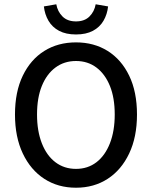

<svg xmlns="http://www.w3.org/2000/svg" viewBox="-20 -865 709 897"><path d="M335 12Q251 12 187 -29.5Q123 -71 86.5 -148Q50 -225 50 -330Q50 -436 86.5 -511.5Q123 -587 187 -627Q251 -667 335 -667Q419 -667 483 -627Q547 -587 583.5 -511.5Q620 -436 620 -330Q620 -225 583.5 -148Q547 -71 483 -29.5Q419 12 335 12ZM335 -76Q390 -76 430.5 -107Q471 -138 493.5 -195.5Q516 -253 516 -330Q516 -408 493.5 -463.5Q471 -519 430.5 -549.5Q390 -580 335 -580Q280 -580 239 -549.5Q198 -519 175.5 -463.5Q153 -408 153 -330Q153 -253 175.5 -195.5Q198 -138 239 -107Q280 -76 335 -76ZM335 -704Q288 -704 256 -721Q224 -738 206.5 -768Q189 -798 185 -835L243 -845Q249 -811 272 -788Q295 -765 335 -765Q375 -765 398 -788Q421 -811 427 -845L485 -835Q481 -798 463.5 -768Q446 -738 414 -721Q382 -704 335 -704Z"/></svg>

Font: Source Sans 3 ExtraLight Medium
Style: Regular
Weight: 500
Version: Version 3.052;hotconv 1.1.0;makeotfexe 2.6.0